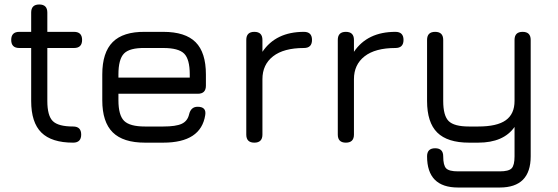

<svg xmlns="http://www.w3.org/2000/svg" viewBox="-20 -636 2486 856"><path d="M306 0Q210 0 164.5 -45Q119 -90 119 -186V-422H66Q30 -422 30 -458Q30 -494 66 -494H119V-580Q119 -616 155 -616Q191 -616 191 -580V-494H310Q346 -494 346 -458Q346 -422 310 -422H191V-186Q191 -120 215.5 -96Q240 -72 306 -72Q342 -72 342 -36Q342 0 306 0Z M626 0Q529 0 482.5 -46Q436 -92 436 -189V-304Q436 -402 482.5 -448.5Q529 -495 626 -494H708Q806 -494 852 -448Q898 -402 898 -304V-254Q898 -218 862 -218H508V-189Q508 -122 533.5 -97Q559 -72 626 -72H708Q764 -72 790 -84Q816 -96 823 -126Q831 -160 861 -160Q901 -160 895 -123Q876 0 708 0ZM626 -422Q558 -423 533 -397.5Q508 -372 508 -304V-290H826V-304Q826 -372 801 -397Q776 -422 708 -422Z M1150 -36Q1150 0 1114 0Q1078 0 1078 -36V-458Q1078 -494 1114 -494Q1150 -494 1150 -458V-405Q1210 -494 1335 -494Q1371 -494 1371 -458Q1371 -422 1335 -422Q1245 -422 1197.5 -385Q1150 -348 1150 -283Z M1558 -36Q1558 0 1522 0Q1486 0 1486 -36V-458Q1486 -494 1522 -494Q1558 -494 1558 -458V-405Q1618 -494 1743 -494Q1779 -494 1779 -458Q1779 -422 1743 -422Q1653 -422 1605.5 -385Q1558 -348 1558 -283Z M2022 200Q1884 200 1884 61Q1884 25 1920 25Q1956 25 1956 61Q1956 101 1969 114.5Q1982 128 2022 128H2208Q2248 128 2261 114.5Q2274 101 2274 61V-70Q2225 0 2112 0H2071Q1975 0 1929.5 -45Q1884 -90 1884 -186V-458Q1884 -494 1920 -494Q1956 -494 1956 -458V-186Q1956 -120 1980.5 -96Q2005 -72 2071 -72H2112Q2196 -72 2235 -100Q2274 -128 2274 -186V-458Q2274 -494 2310 -494Q2346 -494 2346 -458V61Q2346 200 2208 200Z"/></svg>

Font: Jura SemiBold
Style: Regular
Weight: 600
Designer: Daniel Johnson, Alexei Vanyashin
Foundry: Daniel Johnson
Version: Version 5.103